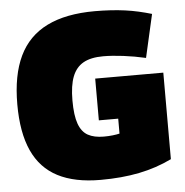

<svg xmlns="http://www.w3.org/2000/svg" viewBox="-52 -760 788 820"><g transform="rotate(-5 342.5 -350.0)"><path d="M20 -342Q20 -467 59 -548.5Q98 -630 179 -670Q260 -710 384 -710Q419 -710 451.5 -708Q484 -706 513.5 -702Q543 -698 571.5 -691.5Q600 -685 627 -677L585 -492Q537 -503 489 -509Q441 -515 403 -515Q350 -515 318 -497Q286 -479 271 -440.5Q256 -402 256 -338Q256 -274 269 -238Q282 -202 308.5 -187.5Q335 -173 376 -173Q396 -173 414 -175Q432 -177 444 -180V-244H361V-423H653V-52Q587 -20 512.5 -5Q438 10 347 10Q236 10 163.5 -27.5Q91 -65 55.5 -143Q20 -221 20 -342Z"/></g></svg>

Font: Georama Black
Style: Regular
Weight: 900
Designer: Jean-Baptiste Levee
Foundry: Production Type
Version: Version 1.001